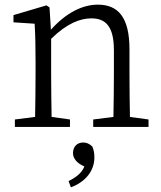

<svg xmlns="http://www.w3.org/2000/svg" viewBox="-20 -546 694 826"><path d="M44 0H281V-32L202 -43C201 -98 200 -176 200 -227V-379C269 -447 327 -467 373 -467C435 -467 470 -432 470 -330V-227C470 -174 469 -98 468 -43L381 -32V0H619V-32L539 -43C538 -98 537 -174 537 -227V-334C537 -472 488 -526 401 -526C335 -526 264 -491 199 -418L193 -514L180 -523L38 -481V-450L129 -444C132 -395 133 -347 133 -280V-227C133 -176 132 -99 131 -43L44 -32ZM386 132C386 112 384 101 377 84C365 73 353 67 338 67C309 67 294 88 294 113C294 132 307 155 343 170C332 197 311 215 275 233L285 260C349 236 386 188 386 132Z"/></svg>

Font: Kiri Minchoo Light
Style: Regular
Weight: 300
Designer: Ryoko NISHIZUKA 西塚涼子 (kana & ideographs); Frank Grießhammer (Latin, Greek & Cyrillic);
akenotsuki.com/eyeben/fonts/ (U+
Foundry: Adobe
akenotsuki.com/eyeben/fonts/
Version: Version 4.002;hotconv 1.0.119;makeotfexe 2.5.65604